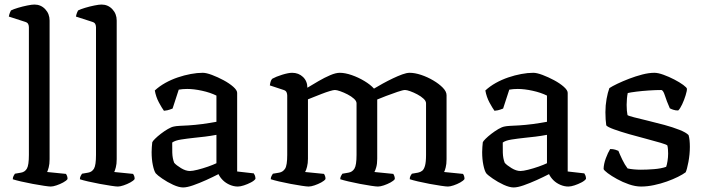

<svg xmlns="http://www.w3.org/2000/svg" viewBox="-20 -820 3106 844"><path d="M203.2 0Q195.4 0 173.3 -3.3Q151.1 -6.5 123.6 -11.7Q96 -16.9 72 -22.4Q48 -28 36.2 -32Q36.2 -40 39.6 -46.5Q43 -53 45.5 -56.4L72.5 -61.1Q89.5 -63.9 98.3 -79Q107 -94 107 -139.1V-699.9Q107 -707.9 103.9 -714.3Q100.8 -720.7 91.4 -723.7L18.8 -747.2Q20.6 -756.7 23.5 -763.9Q26.4 -771 28.1 -774Q38.9 -779.6 58.9 -785.6Q79 -791.7 99.6 -795.8Q120.3 -800 131.2 -800Q159.6 -800 178.8 -779.6Q198 -759.2 198 -729.8V-120.5Q198 -98.7 194.1 -84.2Q190.2 -69.7 187.2 -63.9L270.1 -55.6Q272.1 -52.6 274.5 -47.2Q276.9 -41.8 276.9 -33Q271.7 -25.4 257.7 -17.9Q243.8 -10.3 228.4 -5.2Q213 0 203.2 0Z M498.2 0Q490.4 0 468.3 -3.3Q446.1 -6.5 418.6 -11.7Q391 -16.9 367 -22.4Q343 -28 331.2 -32Q331.2 -40 334.6 -46.5Q338 -53 340.5 -56.4L367.5 -61.1Q384.5 -63.9 393.3 -79Q402 -94 402 -139.1V-699.9Q402 -707.9 398.9 -714.3Q395.8 -720.7 386.4 -723.7L313.8 -747.2Q315.6 -756.7 318.5 -763.9Q321.4 -771 323.1 -774Q333.9 -779.6 353.9 -785.6Q374 -791.7 394.6 -795.8Q415.3 -800 426.2 -800Q454.6 -800 473.8 -779.6Q493 -759.2 493 -729.8V-120.5Q493 -98.7 489.1 -84.2Q485.2 -69.7 482.2 -63.9L565.1 -55.6Q567.1 -52.6 569.5 -47.2Q571.9 -41.8 571.9 -33Q566.7 -25.4 552.7 -17.9Q538.8 -10.3 523.4 -5.2Q508 0 498.2 0Z M784.9 4Q766.6 4 740.9 -7.8Q715.3 -19.6 693.5 -34.7Q671.7 -49.7 664.5 -58.2Q657.3 -68.2 651.9 -94Q646.5 -119.8 646.5 -151.2Q646.5 -163.2 647.4 -173.8Q648.3 -184.5 649.3 -194.5Q650.8 -199.2 661.2 -209.6Q671.6 -220 687 -231.9Q702.4 -243.8 717.9 -252.8Q733.4 -261.8 744.4 -263.8Q752.3 -265.8 769.7 -266.8Q787 -267.8 809 -268.8Q823 -269.8 838.5 -271.2Q854 -272.5 869.9 -274.8Q885.9 -277.1 901.5 -279.5Q917.1 -281.9 931.4 -284.6V-399.8Q904.4 -413.2 868.2 -421.1Q832 -429 803 -429Q792.9 -429 783.3 -428.2Q773.7 -427.3 765.7 -425.9L738.6 -342.8Q734.6 -341.8 726.2 -338.3Q717.9 -334.8 700.7 -333Q691.9 -345 678.8 -369.1Q665.7 -393.3 660.5 -422.3Q680.5 -440.8 706.5 -455.4Q732.6 -469.9 761.4 -479.7Q790.2 -489.5 818.5 -494.7Q846.9 -500 871.2 -500Q886.7 -500 911.9 -490.6Q937.1 -481.1 962.7 -467.4Q988.2 -453.7 1005.4 -438.5Q1022.5 -423.3 1022.5 -411.8V-66.2L1095.5 -57.9Q1097.5 -55.1 1100.3 -48.9Q1103 -42.6 1103 -33.7Q1097.3 -25.4 1082.7 -17.9Q1068.2 -10.3 1052.5 -5.2Q1036.8 0 1025.5 0Q1008 0 990.5 -7.4Q972.9 -14.9 960 -27.5Q947.2 -40.2 940.4 -54.6Q916.5 -42.2 886.3 -28.5Q856.1 -14.9 829 -5.4Q802 4 784.9 4ZM814.9 -68.3Q826.5 -68.3 848.8 -73.9Q871.1 -79.5 894.4 -87.6Q917.7 -95.8 931.4 -102.5V-227.3Q907.6 -222.8 881.8 -219.5Q856 -216.2 831.9 -214Q803.8 -211 776.7 -206.8Q749.5 -202.7 737 -193.4Q736.5 -174.7 737.3 -148.9Q738.1 -123.1 745.8 -104.2Q755.1 -93.5 775.8 -80.9Q796.4 -68.3 814.9 -68.3Z M1336.6 0Q1328.9 0 1306.7 -3.3Q1284.6 -6.5 1257.3 -11.7Q1230 -16.9 1206 -22.5Q1182 -28.2 1170.2 -32.2Q1170.2 -39.7 1173.6 -46.4Q1177 -53 1179.5 -56.4L1207.3 -61.1Q1223.6 -63.9 1233.1 -78.4Q1242.6 -92.9 1242.6 -139.1V-399.9Q1242.6 -407.9 1239.5 -414.7Q1236.4 -421.5 1226.9 -424.5L1166.1 -444.6Q1168.1 -457.5 1170.6 -463.9Q1173.2 -470.4 1177 -474Q1193.3 -483.1 1220.6 -491.6Q1248 -500 1264.2 -500Q1292.7 -500 1312 -481.6Q1331.2 -463.1 1331.2 -434.4Q1354.5 -448.7 1380.7 -463.8Q1406.9 -479 1431.5 -489.5Q1456.1 -500 1473.6 -500Q1496.9 -500 1526.1 -489.9Q1555.3 -479.8 1581.7 -463.9Q1608.2 -448 1624 -430.5Q1641.3 -441 1663 -452.9Q1684.7 -464.8 1706.9 -475.4Q1729.1 -486 1748.3 -493Q1767.5 -500 1780.9 -500Q1803.2 -500 1831.2 -490.8Q1859.1 -481.5 1884.6 -466.4Q1910.2 -451.3 1926.6 -434.4Q1943 -417.5 1943 -401.5V-120.5Q1943 -98.5 1939.1 -83.7Q1935.2 -68.9 1932.2 -63.9L2015.1 -55.6Q2017.1 -53.6 2019.5 -47.5Q2021.9 -41.5 2021.9 -33Q2016.7 -25.4 2003.1 -17.9Q1989.6 -10.3 1974.2 -5.2Q1958.7 0 1949 0Q1941.2 0 1918.7 -3.3Q1896.1 -6.5 1868.6 -11.7Q1841 -16.9 1817 -22.5Q1793 -28.2 1781.2 -32.2Q1781.2 -41.3 1784.5 -47Q1787.7 -52.8 1790.5 -56.4L1817.5 -61.1Q1827.7 -63.1 1835.6 -69.1Q1843.5 -75 1848.2 -91.3Q1852.8 -107.6 1852.8 -139.1V-365.9Q1852.8 -375.9 1841.8 -386.2Q1830.7 -396.5 1814.5 -405.1Q1798.3 -413.7 1783.3 -419Q1768.3 -424.4 1760.4 -424.4Q1751.4 -424.4 1726.7 -416Q1702.1 -407.7 1676.8 -398Q1651.5 -388.3 1638.2 -382.6V-122Q1638.2 -100 1633.9 -84.8Q1629.6 -69.7 1625.9 -63.9L1709 -55.6Q1711 -52.6 1713.3 -46.7Q1715.6 -40.7 1715.6 -33Q1710.6 -25.4 1696.7 -17.9Q1682.7 -10.3 1667.4 -5.2Q1652.1 0 1641.3 0Q1633.3 0 1611.2 -3.3Q1589 -6.5 1562.2 -11.7Q1535.5 -16.9 1511.4 -22.5Q1487.4 -28.2 1475.6 -32.2Q1475.6 -39.5 1478.9 -46.2Q1482.2 -52.8 1485 -56.4L1512 -61.1Q1529 -63.9 1538.1 -78.9Q1547.3 -93.8 1547.3 -139.1V-365.9Q1547.3 -375.9 1535.8 -386.2Q1524.4 -396.5 1507.7 -405.1Q1491 -413.7 1475.6 -419Q1460.2 -424.4 1452.3 -424.4Q1445.3 -424.4 1429.2 -419.5Q1413.1 -414.7 1394.2 -407.3Q1375.3 -400 1358.6 -393.3Q1342 -386.5 1333.7 -383.3V-122Q1333.7 -102.3 1329.7 -86.8Q1325.7 -71.2 1321.2 -63.9L1404.4 -55.6Q1406.4 -52.6 1408.6 -47Q1410.9 -41.5 1410.9 -33Q1405.9 -25.4 1391.9 -17.9Q1377.8 -10.3 1362.5 -5.2Q1347.2 0 1336.6 0Z M2237.9 4Q2219.6 4 2193.9 -7.8Q2168.3 -19.6 2146.5 -34.7Q2124.7 -49.7 2117.5 -58.2Q2110.3 -68.2 2104.9 -94Q2099.5 -119.8 2099.5 -151.2Q2099.5 -163.2 2100.4 -173.8Q2101.3 -184.5 2102.3 -194.5Q2103.8 -199.2 2114.2 -209.6Q2124.6 -220 2140 -231.9Q2155.4 -243.8 2170.9 -252.8Q2186.4 -261.8 2197.4 -263.8Q2205.3 -265.8 2222.7 -266.8Q2240 -267.8 2262 -268.8Q2276 -269.8 2291.5 -271.2Q2307 -272.5 2322.9 -274.8Q2338.9 -277.1 2354.5 -279.5Q2370.1 -281.9 2384.4 -284.6V-399.8Q2357.4 -413.2 2321.2 -421.1Q2285 -429 2256 -429Q2245.9 -429 2236.3 -428.2Q2226.7 -427.3 2218.7 -425.9L2191.6 -342.8Q2187.6 -341.8 2179.2 -338.3Q2170.9 -334.8 2153.7 -333Q2144.9 -345 2131.8 -369.1Q2118.7 -393.3 2113.5 -422.3Q2133.5 -440.8 2159.5 -455.4Q2185.6 -469.9 2214.4 -479.7Q2243.2 -489.5 2271.5 -494.7Q2299.9 -500 2324.2 -500Q2339.7 -500 2364.9 -490.6Q2390.1 -481.1 2415.7 -467.4Q2441.2 -453.7 2458.4 -438.5Q2475.5 -423.3 2475.5 -411.8V-66.2L2548.5 -57.9Q2550.5 -55.1 2553.3 -48.9Q2556 -42.6 2556 -33.7Q2550.3 -25.4 2535.7 -17.9Q2521.2 -10.3 2505.5 -5.2Q2489.8 0 2478.5 0Q2461 0 2443.5 -7.4Q2425.9 -14.9 2413 -27.5Q2400.2 -40.2 2393.4 -54.6Q2369.5 -42.2 2339.3 -28.5Q2309.1 -14.9 2282 -5.4Q2255 4 2237.9 4ZM2267.9 -68.3Q2279.5 -68.3 2301.8 -73.9Q2324.1 -79.5 2347.4 -87.6Q2370.7 -95.8 2384.4 -102.5V-227.3Q2360.6 -222.8 2334.8 -219.5Q2309 -216.2 2284.9 -214Q2256.8 -211 2229.7 -206.8Q2202.5 -202.7 2190 -193.4Q2189.5 -174.7 2190.3 -148.9Q2191.1 -123.1 2198.8 -104.2Q2208.1 -93.5 2228.8 -80.9Q2249.4 -68.3 2267.9 -68.3Z M2798.1 0Q2772.8 0 2744.8 -9.7Q2716.9 -19.3 2692.3 -33Q2667.6 -46.6 2651.4 -58.8Q2635.3 -71 2633.3 -77Q2633.7 -98.6 2643 -123.9Q2652.4 -149.1 2662.2 -164.9Q2675.1 -164.9 2684.6 -162Q2694.2 -159.1 2698.4 -156.9Q2704.2 -142 2715.3 -118.7Q2726.5 -95.4 2738.8 -79.6Q2750.6 -76.9 2765.9 -75.5Q2781.2 -74 2797.3 -74Q2824.5 -74 2855.2 -76.5Q2885.8 -78.9 2908.3 -86.6Q2911.7 -95.3 2914.3 -112.1Q2917 -128.9 2917 -144.8Q2917 -152.8 2916.3 -162.5Q2915.7 -172.2 2913.7 -180.4Q2910.7 -184.4 2884.7 -192.1Q2858.7 -199.8 2821.1 -209.7Q2783.5 -219.5 2745.4 -230.3Q2707.3 -241.2 2679.2 -251.4Q2651 -261.6 2645 -268.9Q2643.3 -280.9 2642.3 -295.2Q2641.3 -309.5 2641.3 -326.7Q2641.3 -356.8 2646.4 -385.3Q2651.5 -413.7 2658.7 -432.7Q2670.7 -440.7 2694 -451.9Q2717.3 -463 2745.8 -474Q2774.4 -484.9 2803.4 -492.5Q2832.5 -500 2856.8 -500Q2872.9 -500 2896.7 -491.3Q2920.6 -482.7 2944.1 -470.5Q2967.5 -458.4 2983.5 -446.6Q2999.4 -434.8 2999.6 -429.6Q3000.1 -421.2 2993.9 -401.1Q2987.8 -380.9 2978.6 -361.3Q2969.5 -341.7 2961.1 -334.3Q2949.3 -334.3 2939.2 -337.7Q2929.2 -341 2924.4 -344Q2910 -376.7 2902.6 -400.5Q2895.1 -424.3 2886.5 -424.3Q2862.7 -424.3 2832.5 -422.3Q2802.3 -420.3 2777 -417.1Q2751.6 -413.9 2739.5 -411Q2737.1 -400.8 2735.9 -386.2Q2734.6 -371.5 2734.6 -359.2Q2734.6 -345.6 2735.6 -334Q2736.6 -322.3 2738.4 -314Q2742.4 -310.8 2767 -304.4Q2791.6 -298.1 2827.5 -289.5Q2863.3 -281 2900.4 -270.9Q2937.5 -260.8 2966.8 -249.2Q2996 -237.7 3006.8 -226.2Q3009.8 -216.5 3011.2 -202.9Q3012.5 -189.3 3012.5 -174.6Q3012.5 -141.9 3006.2 -108.1Q2999.8 -74.4 2994 -62.6Q2982 -53.6 2960.3 -42.7Q2938.7 -31.9 2911.6 -22.2Q2884.6 -12.5 2855 -6.3Q2825.4 0 2798.1 0Z"/></svg>

Font: Texturina Medium
Style: Regular
Weight: 500
Designer: Guillermo Torres Carreño
Foundry: Omnibus-Type
Version: Version 1.003